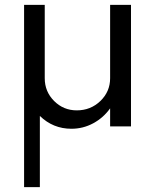

<svg xmlns="http://www.w3.org/2000/svg" viewBox="-20 -520 630 790"><path d="M519 -500V0H433.1V-74.2Q405.3 -35.2 363.5 -12.7Q321.8 9.8 273.9 9.8Q198.2 9.8 144 -43V250H79.1V-500H164.1V-198.2Q164.1 -143.1 202.6 -104.5Q241.2 -65.9 295.9 -65.9Q353 -65.9 393.1 -104.5Q433.1 -143.1 433.1 -198.2V-500Z"/></svg>

Font: Oakes Grotesk
Style: Italic
Weight: 400
Italic angle: -8°
Designer: Samuel Oakes
Foundry: Samuel Oakes
Version: Version 1.000;PS 001.000;hotconv 1.0.88;makeotf.lib2.5.64775